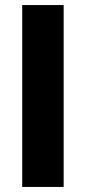

<svg xmlns="http://www.w3.org/2000/svg" viewBox="-20 -740 340 760"><path d="M68 0V-720H232V0Z"/></svg>

Font: Geologica Thin Roman
Style: Bold
Weight: 700
Version: Version 1.010;gftools[0.9.28]